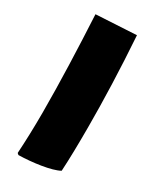

<svg xmlns="http://www.w3.org/2000/svg" viewBox="-153 -616 551 670"><g transform="rotate(30 122.5 -281.5)"><path d="M43 3C98 2 171 -8 201 -25C204 -76 205 -136 205 -202C205 -309 201 -433 192 -566L30 -557C37 -424 42 -287 42 -168C42 -107 40 -50 37 -2Z"/></g></svg>

Font: FilmFarsi_V5 Display
Style: Regular
Weight: 400
Designer: Borna Izadpanah
Foundry: Borna Izadpanah
Version: Version 1.000;PS 001.000;hotconv 1.0.88;makeotf.lib2.5.64775